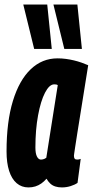

<svg xmlns="http://www.w3.org/2000/svg" viewBox="-20 -809 405 839"><path d="M250.8 10Q234.4 10 221.8 5.9Q209.2 1.9 200 -6.6Q190.8 -15.1 183.2 -28.1Q172.7 -15.8 160.6 -7.3Q148.4 1.2 134.6 5.6Q120.7 10 104.2 10Q74.3 10 52.8 -8.5Q31.2 -26.9 19.9 -62.2Q8.6 -97.5 8.6 -146.9Q8.6 -277.2 36.4 -368Q64.2 -458.8 114.2 -506.4Q164.2 -554 231.2 -554Q250.1 -554 268 -551.6Q285.8 -549.2 303 -545.1Q320.1 -541 335.6 -535.6Q351 -530.1 365.4 -524Q347.6 -412.9 336.1 -340.9Q324.5 -268.9 317.8 -226.8Q311 -184.6 308.1 -164.2Q305.1 -143.8 304.1 -137.3Q303.1 -130.7 303.1 -128.7Q303.1 -120.2 306 -116Q308.9 -111.7 317.1 -111.7Q320.9 -111.7 324.8 -112.3Q328.6 -112.9 332.7 -114.8L318.8 -9.8Q307 -1.6 288.6 4.2Q270.2 10 250.8 10ZM182.3 -119.7 232.4 -437Q228.9 -439.2 225.3 -439.8Q221.6 -440.4 216.9 -440.4Q195.6 -440.4 176.7 -403.9Q157.8 -367.4 146.3 -304.7Q134.7 -242 134.7 -164.3Q134.7 -138.1 141.5 -124.9Q148.3 -111.6 159.2 -111.6Q163.6 -111.6 167.7 -112.7Q171.7 -113.8 175.6 -115.5Q179.5 -117.2 182.3 -119.7ZM129.3 -595.3 81.7 -789.3H186.4L206.2 -595.3ZM261 -595.3 213.4 -789.3H318.1L337.9 -595.3Z"/></svg>

Font: Georama
Style: Italic
Weight: 400
Width: 2
Italic angle: -9°
Designer: Jean-Baptiste Levee
Foundry: Production Type
Version: Version 1.000